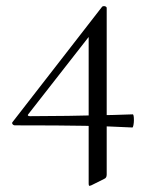

<svg xmlns="http://www.w3.org/2000/svg" viewBox="-20 -418 491 628"><path d="M22 -20 314 -396Q316 -398 320 -398Q323 -398 326 -396.5Q329 -395 329 -392V153Q329 164 321 167L279 188Q273 190 273 190Q270 190 270 182V-316L302 -338L73 -45Q70 -42 71.5 -40Q73 -38 78 -38Q188 -38 352 -42L414 -44Q418 -44 418 -25Q418 -17 416.5 -9Q415 -1 413 -1Q336 -5 257.5 -6.5Q179 -8 29 -8Q24 -8 21 -12Q18 -16 22 -20Z"/></svg>

Font: Cormorant
Style: Regular
Weight: 400
Designer: Christian Thalmann (Catharsis Fonts)
Foundry: Catharsis Fonts
Version: Version 4.000